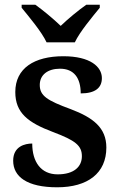

<svg xmlns="http://www.w3.org/2000/svg" viewBox="-20 -786 514 816"><path d="M178 -606H298C319 -651 373 -715 404 -753V-766H347C315 -744 268 -705 238 -676C208 -705 161 -744 130 -766H72V-753C103 -715 157 -651 178 -606ZM223 10C353 10 432 -50 432 -159C432 -243 376 -286 281 -322C180 -359 149 -379 149 -425C149 -468 183 -494 235 -494C294 -494 323 -455 323 -389C385 -389 413 -413 413 -454C413 -502 364 -547 249 -547C126 -547 45 -496 45 -395C45 -306 99 -265 205 -225C301 -189 328 -167 328 -122C328 -78 295 -45 225 -45C154 -45 117 -98 117 -176C86 -176 36 -164 36 -103C36 -35 95 10 223 10Z"/></svg>

Font: Noto Serif SemiBold
Style: Regular
Weight: 600
Designer: Monotype Design Team
Foundry: Monotype Imaging Inc.
Version: Version 2.013